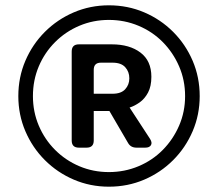

<svg xmlns="http://www.w3.org/2000/svg" viewBox="-20 -695 818 723"><path d="M390 8Q320 8 258 -18.5Q196 -45 149 -92Q102 -139 75.5 -201Q49 -263 49 -333Q49 -404 75.5 -466Q102 -528 149 -575Q196 -622 258 -648.5Q320 -675 390 -675Q461 -675 523 -648.5Q585 -622 632 -575Q679 -528 705.5 -466Q732 -404 732 -333Q732 -263 705.5 -201Q679 -139 632 -92Q585 -45 523 -18.5Q461 8 390 8ZM390 -47Q449 -47 501.5 -69Q554 -91 593 -130.5Q632 -170 654.5 -222Q677 -274 677 -333Q677 -393 654.5 -445Q632 -497 593 -536.5Q554 -576 501.5 -598Q449 -620 390 -620Q331 -620 279 -598Q227 -576 187.5 -536.5Q148 -497 126 -445Q104 -393 104 -333Q104 -274 126 -222Q148 -170 187.5 -130.5Q227 -91 279 -69Q331 -47 390 -47ZM277 -139Q250 -139 250 -166V-501Q250 -528 277 -528H401Q468 -528 509 -497Q550 -466 550 -406Q550 -370 537.5 -346.5Q525 -323 506 -309.5Q487 -296 468 -290L545 -172Q554 -158 548.5 -148.5Q543 -139 527 -139H494Q472 -139 462 -157L392 -277H333V-166Q333 -139 306 -139ZM333 -342H404Q436 -342 451.5 -359Q467 -376 467 -400Q467 -425 451.5 -442Q436 -459 404 -459H360Q333 -459 333 -432Z"/></svg>

Font: Pitagon Sans
Style: Bold
Weight: 700
Designer: Travis Tran
Foundry: Pitagon
Version: Version 1.001; ttfautohint (v1.8.4.7-5d5b);gftools[0.9.26]